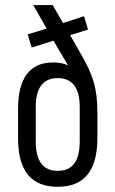

<svg xmlns="http://www.w3.org/2000/svg" viewBox="-20 -713 445 742"><path d="M356.4 -280.3V-179.7Q356.4 9.8 202.1 8.8Q49.8 8.8 49.8 -177.7V-291Q49.8 -471.7 185.5 -471.7Q220.7 -471.7 243.2 -460L186.5 -555.7L102.5 -529.3L86.9 -580.1L160.2 -602.5L108.4 -693.4H183.6L223.6 -624L304.7 -650.4L320.3 -598.6L251 -577.1L289.1 -510.7Q327.1 -446.3 341.8 -397Q356.4 -347.7 356.4 -280.3ZM288.1 -298.8Q288.1 -411.1 203.1 -411.1Q118.2 -411.1 118.2 -299.8V-166Q118.2 -52.7 203.1 -52.7Q288.1 -52.7 288.1 -166Z"/></svg>

Font: Altinn-DIN Condensed
Style: Regular
Weight: 400
Width: 3
Designer: Charles Nix
Foundry: Altinn
Version: Version 2.00